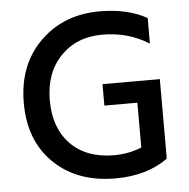

<svg xmlns="http://www.w3.org/2000/svg" viewBox="-51 -736 782 794"><g transform="rotate(-5 340.5 -339.0)"><path d="M397 8Q239 8 142.5 -85Q46 -178 46 -335.5Q46 -493 143.5 -589.5Q241 -686 391 -686Q508 -686 587 -641V-535Q501 -589 394 -589Q287 -589 220.5 -520Q154 -451 154 -336.5Q154 -222 219.5 -155Q285 -88 400 -88Q460 -88 514 -110V-296H377V-385H615V-62H614L615 -55Q528 8 397 8Z"/></g></svg>

Font: Hind Colombo Medium
Style: Regular
Weight: 500
Designer: Jyotish Sonowal, Aditi Pimprikar
Foundry: Indian Type Foundry
Version: Version 1.000;PS 1.0;hotconv 1.0.86;makeotf.lib2.5.63406; tt